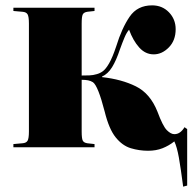

<svg xmlns="http://www.w3.org/2000/svg" viewBox="-20 -550 719 717"><path d="M664 147Q655 78 648 38.5Q641 -1 631 -22Q611 -6 587 3.5Q563 13 533 13Q500 13 468.5 3.5Q437 -6 412 -37Q387 -68 371 -133Q346 -230 327 -243Q319 -248 309 -250Q299 -252 285 -252V-59Q285 -33 289 -25Q293 -17 306 -15L333 -12V0H30V-12L64 -15Q78 -16 83 -24.5Q88 -33 88 -59V-462Q88 -488 83 -496.5Q78 -505 64 -506L30 -509V-521H333V-509L306 -506Q293 -504 289 -496Q285 -488 285 -462V-268Q300 -268 314 -268.5Q328 -269 341 -273Q353 -276 364 -284Q375 -292 387.5 -313.5Q400 -335 414 -377Q435 -445 464 -487.5Q493 -530 548 -530Q586 -530 611 -504Q636 -478 636 -441Q636 -399 610.5 -373Q585 -347 554 -347Q523 -347 500 -372.5Q477 -398 462 -439Q453 -429 445 -410Q437 -391 428 -366Q414 -324 398.5 -299Q383 -274 361 -264V-262Q434 -254 487.5 -227.5Q541 -201 568 -133Q588 -79 603 -64Q618 -49 631 -49Q643 -49 652.5 -56Q662 -63 669 -75L679 -68V143Z"/></svg>

Font: Literata 72pt ExtraBold
Style: Regular
Weight: 800
Designer: Latin by Veronika Burian and Jose Scaglione. Greek by Irene Vlachou. Cyrillic by Vera Evstafieva.
Foundry: TypeTogether
Version: Version 3.002